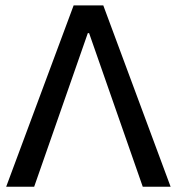

<svg xmlns="http://www.w3.org/2000/svg" viewBox="-20 -707 669 727"><path d="M312.5 -581.5 109.4 0H3.4L258.8 -686.5H371.1L626 0H520.5L317.4 -581.5Z"/></svg>

Font: Estedad-FD Medium
Style: Regular
Weight: 500
Designer: Amin Abedi
Version: Version 7.3